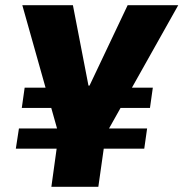

<svg xmlns="http://www.w3.org/2000/svg" viewBox="-20 -720 707 740"><path d="M53 -225H547L536 -147H41ZM75 -382H219L208 -304H64ZM425 -382H569L558 -304H414ZM66 -700H261L321 -390H325L472 -700H667L384 -196H208ZM215 -268H397L359 0H178Z"/></svg>

Font: Pathway Extreme SemiCondensed ExtraBold
Style: Italic
Weight: 800
Width: 4
Italic angle: -8°
Version: Version 1.001;gftools[0.9.26]